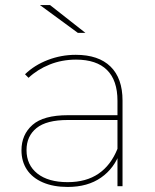

<svg xmlns="http://www.w3.org/2000/svg" viewBox="-20 -737 614 760"><path d="M445 -123V-140V-338Q445 -419 403.5 -460Q362 -501 281 -501Q225 -501 176.5 -481.5Q128 -462 93 -429L79 -443Q116 -479 169 -499.5Q222 -520 280 -520Q370 -520 417.5 -473.5Q465 -427 465 -339V0H445ZM248 3Q191 3 149.5 -15Q108 -33 86.5 -65.5Q65 -98 65 -142Q65 -204 108.5 -242.5Q152 -281 249 -281H456V-262H248Q164 -262 124.5 -230Q85 -198 85 -143Q85 -84 128 -50Q171 -16 248 -16Q321 -16 370 -49.5Q419 -83 445 -148L455 -135Q433 -71 380 -34Q327 3 248 3ZM138 -717H178L318 -607H288Z"/></svg>

Font: Montserrat
Style: Regular
Weight: 400
Designer: Julieta Ulanovsky
Foundry: Julieta Ulanovsky
Version: Version 8.000